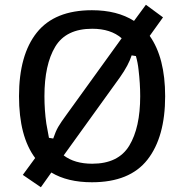

<svg xmlns="http://www.w3.org/2000/svg" viewBox="-20 -755 775 808"><path d="M128 -90Q60 -181 60 -350Q60 -524 135 -618Q210 -712 367 -712Q473 -712 544 -667L594 -735L666 -682L610 -604Q675 -512 675 -350Q675 -178 600.5 -83Q526 12 367 12Q264 12 196 -29L152 33L76 -19ZM186 -175 204 -172Q214 -202 225 -221Q236 -240 261 -274L492 -594Q446 -634 368 -634Q258 -634 212.5 -558.5Q167 -483 167 -350Q167 -291 175 -235Q177 -224 186 -175ZM570 -350Q570 -403 563 -462Q560 -491 552 -519L534 -522Q521 -481 485 -430L248 -101Q294 -66 368 -66Q478 -66 524 -142Q570 -218 570 -350Z"/></svg>

Font: Voces
Style: Regular
Weight: 400
Designer: Ana Paula Megda, Pablo Ugerman
Foundry: Ana Paula Megda, Pablo Ugerman
Version: Version 1.100